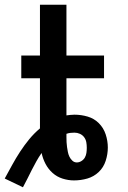

<svg xmlns="http://www.w3.org/2000/svg" viewBox="-20 -755 540 812"><path d="M0 0Q16 -29 31.5 -57.5Q47 -86 65 -113.5Q83 -141 103.5 -166Q124 -191 149 -212V-424H70V-520H149V-735H261V-520H420V-424H261V-267Q269 -268 277.5 -269Q286 -270 295 -270Q323 -270 350.5 -262Q378 -254 398 -234Q418 -214 427 -186.5Q436 -159 436 -131Q436 -103 427 -75Q418 -47 397.5 -27.5Q377 -8 349.5 0Q322 8 293 8Q269 8 245 0.5Q221 -7 202.5 -23.5Q184 -40 172.5 -62Q161 -84 156 -108Q144 -91 134 -73Q124 -55 114.5 -36.5Q105 -18 96 0.5Q87 19 77 37ZM305 -68Q315 -68 324.5 -74Q334 -80 339 -89Q344 -98 345.5 -108.5Q347 -119 347 -130Q347 -142 345 -153.5Q343 -165 336 -174.5Q329 -184 318 -189Q307 -194 295 -194Q286 -194 277.5 -193Q269 -192 261 -189V-175Q261 -164 261.5 -153.5Q262 -143 263.5 -133Q265 -123 267 -112.5Q269 -102 273.5 -92.5Q278 -83 286 -75.5Q294 -68 305 -68Z"/></svg>

Font: Iosevka Custom
Style: Bold
Weight: 700
Monospace: yes
Designer: Belleve Invis
Foundry: Belleve Invis
Version: Version 30.3.3; ttfautohint (v1.8.3)